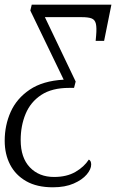

<svg xmlns="http://www.w3.org/2000/svg" viewBox="-23 -556 502 817"><path d="M202 241Q134 241 88.5 215Q43 189 20 144.5Q-3 100 -3 43Q-3 -23 22.5 -80Q48 -137 103.5 -174.5Q159 -212 248 -217L106 -511L112 -536H451L420 -382H384L386 -404Q389 -438 385 -455Q381 -472 367 -477.5Q353 -483 325 -483H168L299 -209L292 -182H271Q198 -182 152.5 -152Q107 -122 86 -71.5Q65 -21 65 40Q65 115 104 156Q143 197 207 197Q261 197 298 175.5Q335 154 355 123Q365 128 365 144Q365 164 346 186.5Q327 209 290.5 225Q254 241 202 241Z"/></svg>

Font: Noto Serif SemiCondensed Light
Style: Italic
Weight: 300
Width: 4
Italic angle: -12°
Designer: Monotype Design Team
Foundry: Monotype Imaging Inc.
Version: Version 2.013; ttfautohint (v1.8.4.7-5d5b)